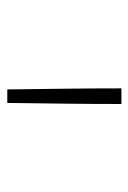

<svg xmlns="http://www.w3.org/2000/svg" viewBox="69 -882 361 540"><g transform="rotate(90 250.0 -611.5)"><path d="M231 -451Q230 -531 229 -611Q228 -691 228 -772H272Q272 -691 271 -611Q270 -531 269 -451Z"/></g></svg>

Font: iosevka_custom_sans_ss08 XLt
Style: Regular
Weight: 200
Designer: Belleve Invis
Foundry: Belleve Invis
Version: Version 10.3.0; ttfautohint (v1.8.3)